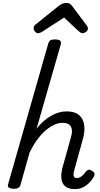

<svg xmlns="http://www.w3.org/2000/svg" viewBox="-20 -1287 691 1324"><path d="M497 17Q457 17 435.5 2Q414 -13 407 -37.5Q400 -62 403.5 -92.5Q407 -123 417 -153L470 -343Q483 -388 469 -414Q455 -440 411 -440Q382 -440 351.5 -425.5Q321 -411 290.5 -384Q260 -357 233 -319Q206 -281 184 -235L121 -11Q117 2 106.5 8.5Q96 15 74 15Q57 15 43.5 8Q30 1 36 -17L312 -984Q318 -1003 327.5 -1009Q337 -1015 357 -1015Q387 -1015 395.5 -1006Q404 -997 398 -977L232 -399Q254 -428 279 -450Q304 -472 330.5 -487.5Q357 -503 384.5 -511Q412 -519 440 -519Q495 -519 525 -493.5Q555 -468 561 -422.5Q567 -377 548 -315L492 -113Q488 -100 487 -87.5Q486 -75 491 -67Q496 -59 510 -59Q523 -59 534.5 -66Q546 -73 556 -83.5Q566 -94 573 -105Q580 -113 590 -116Q600 -119 614 -109Q631 -99 632 -88.5Q633 -78 626 -67Q617 -50 598.5 -30Q580 -10 554.5 3.5Q529 17 497 17ZM242 -1058Q230 -1058 221 -1070Q212 -1082 212 -1093Q212 -1102 215 -1107Q218 -1112 223 -1116L382 -1244Q397 -1256 410 -1261.5Q423 -1267 439 -1267Q453 -1267 463 -1260Q473 -1253 481 -1241L579 -1110Q584 -1103 585 -1098Q586 -1093 586 -1088Q586 -1076 573 -1067Q560 -1058 550 -1058Q541 -1058 534 -1063Q527 -1068 519 -1075L422 -1166L272 -1069Q265 -1065 257.5 -1061.5Q250 -1058 242 -1058Z"/></svg>

Font: Playwrite TZ
Style: Regular
Weight: 400
Designer: Veronika Burian, José Scaglione
Foundry: TypeTogether
Version: Version 1.002